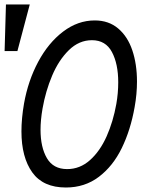

<svg xmlns="http://www.w3.org/2000/svg" viewBox="-40 -822 660 855"><path d="M55.5 -237Q55.5 -294.5 67 -361Q85 -462.5 130.2 -547Q175.5 -631.5 241 -681.2Q306.5 -731 382 -731Q444 -731 486.2 -695.2Q528.5 -659.5 549.2 -598Q570 -536.5 570 -458.5Q570 -403 559.5 -345Q541.5 -243 502.2 -162.5Q463 -82 400.2 -34.5Q337.5 13 253.5 13Q152 13 103.8 -54.2Q55.5 -121.5 55.5 -237ZM478 -359Q486.5 -407 486.5 -455.5Q486.5 -537.5 458.5 -590.2Q430.5 -643 369.5 -643Q312 -643 266.8 -598.8Q221.5 -554.5 192.2 -485.2Q163 -416 149.5 -339Q140.5 -287.5 140.5 -244Q140.5 -166 169 -117.5Q197.5 -69 259 -69Q316 -69 360.8 -109Q405.5 -149 434.8 -214.8Q464 -280.5 478 -359ZM92.5 -802 37.5 -594.5H-19.5L-13.5 -802Z"/></svg>

Font: JuliaMono Light
Style: Italic
Weight: 300
Italic angle: -9°
Monospace: yes
Designer: cormullion
Foundry: corm
Version: Version 0.054; ttfautohint (v1.8.4)